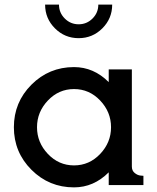

<svg xmlns="http://www.w3.org/2000/svg" viewBox="-20 -800 680 830"><path d="M175 -780H235Q235 -745 260 -720Q285 -695 320 -695Q355 -695 380 -720Q405 -745 405 -780H465Q465 -720 422.5 -677.5Q380 -635 320 -635Q260 -635 217.5 -677.5Q175 -720 175 -780ZM187 -365.5Q140 -316 140 -250Q140 -184 187 -134.5Q234 -85 300 -85Q366 -85 413 -134.5Q460 -184 460 -250Q460 -316 413 -365.5Q366 -415 300 -415Q234 -415 187 -365.5ZM600 -40V0H450V-55Q385 10 300 10Q192 10 116 -66Q40 -142 40 -250Q40 -358 116 -434Q192 -510 300 -510Q385 -510 450 -445V-500H550V-80Q550 -62 562.5 -52Q575 -42 588 -41Z"/></svg>

Font: Laverick
Style: Regular
Weight: 400
Designer: Daniel Pimley
Foundry: Daniel Pimley
Version: Version 1.000;PS 001.001;hotconv 1.0.56